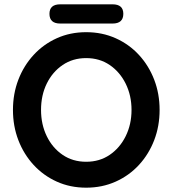

<svg xmlns="http://www.w3.org/2000/svg" viewBox="-20 -859 799 889"><path d="M719 -350Q719 -275 694 -210Q669 -145 623.5 -95.5Q578 -46 515.5 -18Q453 10 379 10Q305 10 243 -18Q181 -46 135.5 -95.5Q90 -145 65 -210Q40 -275 40 -350Q40 -425 65 -490Q90 -555 135.5 -604.5Q181 -654 243 -682Q305 -710 379 -710Q453 -710 515.5 -682Q578 -654 623.5 -604.5Q669 -555 694 -490Q719 -425 719 -350ZM589 -350Q589 -417 562 -471.5Q535 -526 488 -558Q441 -590 379 -590Q317 -590 270 -558Q223 -526 196.5 -472Q170 -418 170 -350Q170 -283 196.5 -228.5Q223 -174 270 -142Q317 -110 379 -110Q441 -110 488 -142Q535 -174 562 -228.5Q589 -283 589 -350ZM259 -750Q209 -750 209 -795Q209 -839 259 -839H501Q551 -839 551 -795Q551 -750 501 -750Z"/></svg>

Font: zvoove
Style: Bold
Weight: 700
Designer: Vernon Adams (Nunito) & Andrew Paglinawan (Quicksand)
Foundry: zvoove
Version: Version 3.006